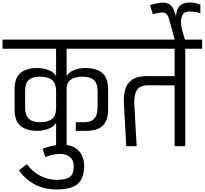

<svg xmlns="http://www.w3.org/2000/svg" viewBox="-56 -1152 1613 1513"><path d="M541 -189Q557 -189 574 -189Q591 -189 607 -189Q647 -189 668.5 -202.5Q690 -216 699.5 -236Q709 -256 711 -277Q713 -298 713 -312Q713 -344 713 -375Q713 -406 713 -437Q713 -495 683.5 -521.5Q654 -548 594 -548Q561 -548 533 -539.5Q505 -531 487.5 -511Q470 -491 469 -458V0H386V-179Q385 -179 384.5 -179Q384 -179 382 -179Q367 -157 342.5 -144.5Q318 -132 291 -126.5Q264 -121 239 -121Q151 -121 105 -160.5Q59 -200 59 -287Q59 -328 59 -368.5Q59 -409 59 -449Q59 -538 105 -577Q151 -616 239 -616Q264 -616 291 -610.5Q318 -605 342.5 -592.5Q367 -580 382 -557H386V-768H-36V-840H892V-768H469V-557H473Q488 -580 512 -592.5Q536 -605 563 -610.5Q590 -616 615 -616Q704 -616 750 -577Q796 -538 796 -449V-286Q796 -236 779.5 -198.5Q763 -161 725 -141Q687 -121 622 -121H541ZM142 -301Q142 -244 171 -216.5Q200 -189 259 -189Q321 -189 353.5 -214.5Q386 -240 386 -301V-433Q386 -497 353.5 -522.5Q321 -548 259 -548Q200 -548 171 -522Q142 -496 142 -437Z M280 20Q312 8 348.5 -1Q385 -10 432 -11Q519 -12 564 36Q609 84 607 164Q606 213 591.5 247.5Q577 282 549.5 302.5Q522 323 482 332Q442 341 390 341Q358 341 321 335.5Q284 330 245 314Q206 298 167 268Q128 238 93 190L156 142Q189 185 227.5 212.5Q266 240 308 252.5Q350 265 392 265Q461 265 492.5 244Q524 223 525 164Q526 122 508.5 99.5Q491 77 466.5 69Q442 61 418 61Q382 61 351.5 69.5Q321 78 301 86Z M939 0 920 -342Q918 -376 923 -412.5Q928 -449 945.5 -480.5Q963 -512 999.5 -532Q1036 -552 1098 -552H1320V-768H820V-840H1537V-768H1404V0H1320V-479L1112 -480Q1076 -480 1050.5 -467.5Q1025 -455 1013 -423.5Q1001 -392 1002 -335Q1004 -300 1005.5 -274.5Q1007 -249 1008 -230Q1009 -211 1010 -196Q1011 -181 1011.5 -167.5Q1012 -154 1013 -139Q1014 -124 1015 -105Q1016 -86 1017.5 -60.5Q1019 -35 1021 0Z M1355 -840Q1350 -861 1345 -881.5Q1340 -902 1334.5 -924Q1329 -946 1323 -970.5Q1317 -995 1311 -1027Q1314 -1027 1317.5 -1027Q1321 -1027 1325 -1027.5Q1329 -1028 1332 -1028Q1332 -1047 1337.5 -1065.5Q1343 -1084 1354.5 -1098.5Q1366 -1113 1384.5 -1122Q1403 -1131 1429 -1132Q1451 -1133 1477.5 -1129Q1504 -1125 1523 -1115V-1048Q1500 -1055 1481 -1058Q1462 -1061 1438 -1061Q1411 -1061 1396 -1050Q1381 -1039 1375 -1015Q1369 -996 1370 -973Q1371 -950 1376.5 -926.5Q1382 -903 1389 -880.5Q1396 -858 1402 -840ZM1320 -840V-843L1279 -992Q1271 -1025 1258.5 -1039.5Q1246 -1054 1220.5 -1053.5Q1195 -1053 1148 -1040L1126 -1112Q1173 -1126 1207 -1130Q1241 -1134 1264.5 -1125.5Q1288 -1117 1303.5 -1093Q1319 -1069 1329 -1027L1374 -840Z"/></svg>

Font: Matangi Medium
Style: Regular
Weight: 500
Designer: Prashant Pant
Foundry: The Graphic Ant
Version: Version 3.002